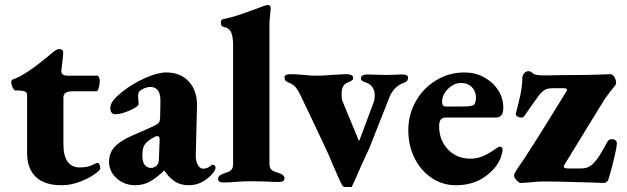

<svg xmlns="http://www.w3.org/2000/svg" viewBox="-20 -725 2501 766"><path d="M88 -116V-346Q88 -355 81 -359Q74 -363 57 -364H42Q36 -364 30.5 -376Q25 -388 25 -399Q25 -406 31 -408Q84 -425 189 -515Q191 -516 196.5 -520.5Q202 -525 206.5 -527Q211 -529 216 -529Q226 -529 229.5 -524.5Q233 -520 232 -507L225 -445Q222 -423 250 -423H370Q372 -423 375 -416Q378 -409 378 -404Q378 -388 374 -374.5Q370 -361 365 -361H273Q252 -361 242.5 -355Q233 -349 233 -336V-149Q233 -103 250 -80Q267 -57 297 -57Q317 -57 329 -60Q341 -63 349.5 -67Q358 -71 362 -73Q366 -75 369 -75Q374 -75 377 -68.5Q380 -62 380 -53Q380 -46 356.5 -29.5Q333 -13 297.5 0.5Q262 14 226 14Q157 14 122.5 -19.5Q88 -53 88 -116Z M415 -80Q415 -114 436.5 -138Q458 -162 503 -182L589 -220Q609 -229 614 -236Q619 -243 619 -263L620 -318Q622 -378 580 -378Q568 -378 555 -372.5Q542 -367 536 -360Q531 -354 531 -341Q531 -334 532 -325.5Q533 -317 533 -310Q533 -300 498 -284.5Q463 -269 439 -269Q431 -269 425.5 -275.5Q420 -282 420 -292Q420 -308 431 -323Q442 -338 468 -359Q508 -391 558.5 -413.5Q609 -436 643 -436Q700 -436 733.5 -399.5Q767 -363 766 -302L761 -108Q760 -85 768.5 -68.5Q777 -52 790 -52Q808 -52 822 -65Q825 -68 828 -68Q833 -68 836.5 -64.5Q840 -61 840 -56Q840 -44 820 -24Q782 14 733 14Q702 14 679 0Q656 -14 636 -44H634Q601 -12 575 1Q549 14 520 14Q476 14 445.5 -13.5Q415 -41 415 -80ZM608 -68Q614 -76 614 -91L617 -168Q617 -182 607 -182Q603 -182 597 -179Q569 -164 558.5 -150Q548 -136 548 -104Q548 -78 558 -66.5Q568 -55 582 -55Q598 -55 608 -68Z M850 -12Q850 -25 873 -33Q876 -34 887.5 -38Q899 -42 904.5 -49.5Q910 -57 910 -71V-546Q910 -577 902.5 -595Q895 -613 872 -618Q861 -620 861 -634Q861 -647 871 -649Q909 -656 959.5 -674.5Q1010 -693 1016 -695L1035 -702Q1044 -705 1049 -705Q1060 -705 1060 -692L1058 -669L1055 -638V-73Q1055 -56 1062 -49Q1069 -42 1079 -39Q1089 -36 1092 -35Q1115 -27 1115 -14Q1115 -7 1110 -3Q1105 1 1095 1Q1073 1 1033 -1L979 -2Q962 -2 928 0Q901 3 870 3Q860 3 855 -1Q850 -5 850 -12Z M1327 -24 1306 -72 1291 -108Q1238 -222 1229 -240L1184 -334Q1172 -361 1161 -375Q1150 -389 1133 -395Q1123 -399 1119 -403.5Q1115 -408 1115 -417Q1115 -429 1140 -429Q1158 -429 1173.5 -427.5Q1189 -426 1195 -426Q1216 -423 1244 -423Q1273 -423 1300 -426Q1309 -426 1328.5 -427.5Q1348 -429 1365 -429Q1374 -429 1381.5 -425.5Q1389 -422 1389 -415Q1389 -408 1385 -405Q1381 -402 1375.5 -399.5Q1370 -397 1367 -396Q1343 -386 1343 -353V-343Q1343 -328 1347 -320L1411 -165H1414L1470 -315Q1475 -328 1475 -345Q1475 -363 1466.5 -376Q1458 -389 1442 -395Q1430 -399 1425 -402.5Q1420 -406 1420 -414Q1420 -421 1427.5 -424.5Q1435 -428 1444 -428L1512 -426Q1544 -426 1583 -428Q1608 -428 1608 -416Q1608 -407 1604 -402.5Q1600 -398 1590 -394Q1550 -380 1532 -333L1454 -135Q1448 -122 1423 -68L1415 -50Q1392 4 1383 21H1356Q1349 21 1344 12Q1339 3 1327 -24Z M1609 -205Q1609 -268 1639 -321Q1669 -374 1720.5 -405Q1772 -436 1833 -436Q1875 -436 1910.5 -417Q1946 -398 1967 -366Q1988 -334 1988 -295Q1988 -275 1980.5 -265.5Q1973 -256 1957 -256H1759Q1745 -256 1738.5 -248Q1732 -240 1732 -221Q1732 -166 1767 -129Q1802 -92 1857 -92Q1884 -92 1908 -102.5Q1932 -113 1960 -133Q1969 -140 1974 -140Q1985 -140 1985 -127Q1985 -118 1979 -100Q1964 -55 1915.5 -20.5Q1867 14 1799 14Q1746 14 1702.5 -15Q1659 -44 1634 -94Q1609 -144 1609 -205ZM1812 -300Q1836 -300 1847.5 -301Q1859 -302 1868 -305Q1872 -306 1875.5 -315Q1879 -324 1879 -335Q1879 -361 1862.5 -377.5Q1846 -394 1820 -394Q1790 -394 1766 -369Q1742 -344 1744 -315Q1744 -308 1748 -304Q1752 -300 1759 -300Z M2031 -25Q2031 -32 2039.5 -45Q2048 -58 2057 -71Q2061 -77 2065 -82.5Q2069 -88 2073 -94L2119 -166Q2177 -258 2240 -361Q2242 -365 2242 -367Q2242 -373 2229 -373H2184Q2169 -373 2159 -369Q2149 -365 2139 -355Q2130 -346 2087 -284L2071 -261Q2066 -256 2059 -256Q2051 -256 2044 -260.5Q2037 -265 2038 -271Q2039 -275 2051.5 -326Q2064 -377 2064 -414Q2064 -425 2071.5 -433Q2079 -441 2088 -441Q2098 -441 2108 -431Q2116 -424 2157 -424L2199 -425Q2324 -425 2415 -429Q2424 -429 2431 -417.5Q2438 -406 2438 -395Q2438 -390 2435 -385Q2418 -365 2392 -329L2232 -68Q2229 -64 2229 -60Q2229 -53 2247 -53H2298Q2314 -53 2326 -58Q2338 -63 2350 -76Q2363 -90 2372.5 -105.5Q2382 -121 2390 -135.5Q2398 -150 2403 -159Q2409 -170 2421 -170Q2429 -170 2435 -165.5Q2441 -161 2441 -154Q2441 -139 2430.5 -95Q2420 -51 2408 -11Q2406 -4 2400.5 0.5Q2395 5 2388 5L2336 3Q2316 3 2259.5 1Q2203 -1 2146 -1Q2126 -1 2090 3L2056 5Q2051 5 2041 -5.5Q2031 -16 2031 -25Z"/></svg>

Font: EB Garamond ExtraBold
Style: Regular
Weight: 800
Designer: Georg Duffner and Octavio Pardo
Foundry: Georg Duffner
Version: Version 1.000